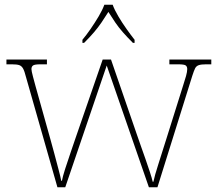

<svg xmlns="http://www.w3.org/2000/svg" viewBox="-20 -786 910 806"><path d="M89 -463Q83 -487 77 -498Q71 -509 61 -512.5Q51 -516 30 -516H7V-536H177V-516H150Q125 -516 118.5 -511Q112 -506 112 -496Q112 -488 118.5 -464Q125 -440 129 -425L192 -200Q199 -176 208 -141.5Q217 -107 225.5 -75.5Q234 -44 237 -27H240Q243 -44 253.5 -77Q264 -110 276.5 -146Q289 -182 297 -206L411 -536H446L554 -223Q560 -205 570 -177Q580 -149 590.5 -119Q601 -89 609.5 -63Q618 -37 621 -23H624Q629 -48 644.5 -96Q660 -144 679 -205L749 -428Q756 -449 761 -467Q766 -485 766 -496Q766 -506 760 -511Q754 -516 728 -516H691V-536H867V-516H845Q825 -516 814.5 -512.5Q804 -509 799 -499Q794 -489 787 -467L641 0H605L428 -511L254 0H221ZM326 -619Q342 -638 360 -664Q378 -690 394 -717Q410 -744 418 -766H453Q461 -744 477 -717Q493 -690 511.5 -664Q530 -638 545 -619V-606H538Q513 -631 495.5 -651Q478 -671 464 -691.5Q450 -712 435 -736Q420 -712 406 -691.5Q392 -671 375 -651Q358 -631 333 -606H326Z"/></svg>

Font: Noto Serif Ethiopic Thin
Style: Regular
Weight: 250
Version: Version 2.102